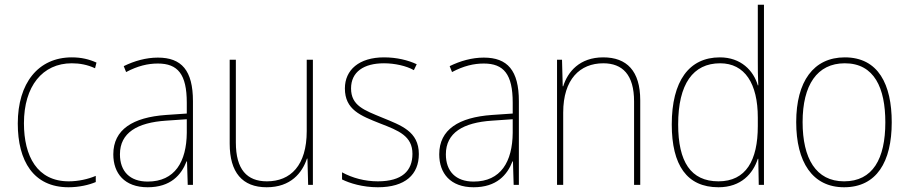

<svg xmlns="http://www.w3.org/2000/svg" viewBox="-20 -780 3837 810"><path d="M269 10C314 10 356 0 384 -12V-38C351 -24 310 -15 270 -15C137 -15 81 -121 81 -260C81 -416 159 -513 283 -513C316 -513 349 -507 381 -492L387 -516C356 -530 323 -538 283 -538C141 -538 55 -429 55 -259C55 -101 121 10 269 10Z M646 -537C596 -537 547 -523 502 -501L512 -476C561 -502 604 -512 646 -512C730 -512 768 -467 768 -347V-301L680 -295C541 -285 458 -234 458 -129C458 -49 505 10 603 10C700 10 745 -42 767 -99H769L772 0H794V-353C794 -483 746 -537 646 -537ZM681 -271 768 -277V-220C767 -98 718 -14 603 -14C528 -14 486 -57 486 -129C486 -220 559 -263 681 -271Z M1300 -528H1274V-227C1274 -82 1206 -15 1106 -15C1022 -15 975 -65 975 -179V-528H949V-174C949 -53 1002 10 1105 10C1207 10 1255 -51 1275 -111H1277L1280 0H1300Z M1747 -130C1747 -226 1672 -251 1592 -284C1517 -315 1461 -334 1461 -407C1461 -477 1515 -513 1600 -513C1645 -513 1695 -502 1726 -484L1738 -509C1702 -526 1654 -538 1600 -538C1495 -538 1435 -485 1435 -407C1435 -317 1501 -292 1584 -259C1662 -229 1720 -206 1720 -131C1720 -59 1676 -15 1574 -15C1519 -15 1467 -29 1423 -53V-23C1455 -7 1510 10 1574 10C1690 10 1747 -44 1747 -130Z M2021 -537C1971 -537 1922 -523 1877 -501L1887 -476C1936 -502 1979 -512 2021 -512C2105 -512 2143 -467 2143 -347V-301L2055 -295C1916 -285 1833 -234 1833 -129C1833 -49 1880 10 1978 10C2075 10 2120 -42 2142 -99H2144L2147 0H2169V-353C2169 -483 2121 -537 2021 -537ZM2056 -271 2143 -277V-220C2142 -98 2093 -14 1978 -14C1903 -14 1861 -57 1861 -129C1861 -220 1934 -263 2056 -271Z M2525 -538C2425 -538 2375 -477 2356 -416H2354L2351 -528H2330V0H2356V-305C2356 -446 2427 -513 2525 -513C2606 -513 2655 -465 2655 -352V0H2681V-357C2681 -481 2624 -538 2525 -538Z M3011 10C3107 10 3157 -48 3177 -110H3179L3181 0H3203V-760H3177V-526C3177 -491 3177 -457 3179 -420H3177C3159 -482 3106 -538 3017 -538C2887 -538 2814 -438 2814 -255C2814 -83 2878 10 3011 10ZM3011 -15C2894 -15 2841 -98 2841 -255C2841 -426 2904 -513 3018 -513C3122 -513 3177 -428 3177 -284V-248C3177 -103 3127 -15 3011 -15Z M3742 -264C3742 -423 3686 -538 3544 -538C3412 -538 3339 -436 3339 -265C3339 -97 3407 10 3541 10C3678 10 3742 -97 3742 -264ZM3366 -265C3366 -421 3427 -513 3544 -513C3669 -513 3715 -408 3715 -264C3715 -110 3662 -15 3541 -15C3422 -15 3366 -112 3366 -265Z"/></svg>

Font: Noto Sans Georgian SemiCondensed Thin
Style: Regular
Weight: 100
Width: 4
Designer: Monotype Design Team, Akaki Razmadze
Foundry: Google LLC
Version: Version 2.005